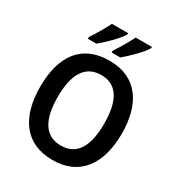

<svg xmlns="http://www.w3.org/2000/svg" viewBox="-216 -1079 1145 1231"><g transform="rotate(30 356.0 -463.5)"><path d="M547 -928V-937H427C409 -899 370 -834 341 -790V-777H405C450 -814 527 -890 547 -928ZM371 -928V-937H251C232 -898 195 -835 165 -790V-777H228C276 -816 350 -889 371 -928ZM658 -358C658 -579 561 -725 357 -725C153 -725 54 -587 54 -359C54 -139 149 10 356 10C561 10 658 -138 658 -358ZM184 -358C184 -524 238 -619 357 -619C475 -619 528 -525 528 -358C528 -191 475 -97 356 -97C238 -97 184 -192 184 -358Z"/></g></svg>

Font: Noto Sans Thai SemCond SemBd
Style: Regular
Weight: 600
Width: 4
Designer: Monotype Design Team
Foundry: Monotype Imaging Inc.
Version: Version 2.002